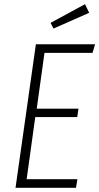

<svg xmlns="http://www.w3.org/2000/svg" viewBox="-20 -895 473 915"><path d="M433 -684 421 -643H192L155 -377H354L348 -337H148L107 -41H349L342 0H54L151 -684ZM385 -875 405 -834 235 -759 221 -786Z"/></svg>

Font: Fira Sans Extra Condensed ExtraLight
Style: Italic
Weight: 275
Width: 3
Italic angle: -8°
Designer: Carrois Corporate & Edenspiekermann AG
Foundry: Carrois Corporate GbR & Edenspiekermann AG
Version: Version 4.203